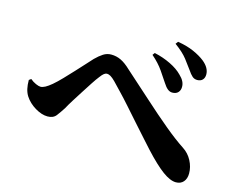

<svg xmlns="http://www.w3.org/2000/svg" viewBox="-97 -879 1195 979"><g transform="rotate(15 500.0 -389.5)"><path d="M873 -574Q858 -574 847 -583.5Q836 -593 822 -614Q808 -634 785.5 -663Q763 -692 719 -724L729 -737Q778 -729 814 -713Q850 -697 874 -678Q911 -648 911 -613Q911 -595 901 -584.5Q891 -574 873 -574ZM767 -479Q754 -479 742.5 -488Q731 -497 719 -516Q704 -539 681 -572.5Q658 -606 620 -639L629 -651Q675 -641 715 -621.5Q755 -602 779 -577Q809 -549 808 -519Q808 -502 797.5 -490.5Q787 -479 767 -479ZM903 -42Q873 -42 832 -72Q791 -102 731 -167Q713 -187 685.5 -217.5Q658 -248 626.5 -283.5Q595 -319 564.5 -353.5Q534 -388 507.5 -415.5Q481 -443 466 -459Q451 -474 440.5 -480Q430 -486 421 -486Q414 -486 406 -480Q398 -474 387 -459Q375 -444 358 -418Q341 -392 322.5 -363Q304 -334 287 -307Q270 -280 260 -261Q244 -236 229 -216.5Q214 -197 184 -197Q153 -197 118 -218Q83 -239 63 -270Q53 -286 48.5 -306Q44 -326 44 -352L55 -360Q69 -348 85 -341Q101 -334 110 -334Q121 -334 135 -341.5Q149 -349 168 -365Q188 -382 212 -407Q236 -432 260.5 -458.5Q285 -485 305.5 -507.5Q326 -530 336 -541Q357 -562 376 -574Q395 -586 417 -586Q445 -586 469.5 -574Q494 -562 521 -536Q592 -473 659.5 -412Q727 -351 786.5 -301.5Q846 -252 892 -222Q923 -202 940 -169.5Q957 -137 957 -103Q957 -75 942.5 -58.5Q928 -42 903 -42Z"/></g></svg>

Font: Noto Serif TC ExtraBold
Style: Regular
Weight: 800
Designer: Ryoko NISHIZUKA 西塚涼子 (kana & ideographs); Frank Grießhammer (Latin, Greek & Cyrillic); Wenlong ZHANG 张文龙 (bopomofo); San
Foundry: Adobe
Version: Version 2.002-H1;hotconv 1.1.0;makeotfexe 2.6.0